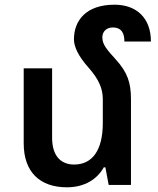

<svg xmlns="http://www.w3.org/2000/svg" viewBox="-20 -788 672 818"><path d="M538 -365C538 -436 523 -480 473 -535C436 -576 416 -598 416 -629C416 -653 433 -671 461 -671C496 -671 510 -649 510 -611H623C623 -712 561 -768 468 -768C347 -768 295 -701 295 -620C295 -590 313 -549 358 -499C403 -448 418 -408 418 -365V-264C418 -146 372 -87 296 -87C238 -87 202 -125 202 -201V-497H81V-177C81 -55 150 10 265 10C342 10 395 -26 422 -75H429L443 0H538Z"/></svg>

Font: Noto Sans Armenian Semi
Style: Regular
Weight: 600
Designer: Monotype Design Team
Foundry: Monotype Imaging Inc.
Version: Version 1.901